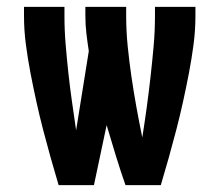

<svg xmlns="http://www.w3.org/2000/svg" viewBox="-20 -540 640 560"><path d="M151 0Q139 -40 127.5 -81Q116 -122 105.5 -162.5Q95 -203 86 -244Q77 -285 69 -326.5Q61 -368 55.5 -410Q50 -452 50 -494V-520H168V-494Q168 -452 171.5 -410Q175 -368 179.5 -326.5Q184 -285 190 -243Q196 -201 202 -160L239 -391Q235 -417 232 -442.5Q229 -468 229 -494V-520H348V-494Q348 -449 352.5 -404.5Q357 -360 363.5 -315.5Q370 -271 378 -227Q386 -183 395 -139Q402 -183 408 -227Q414 -271 419 -315.5Q424 -360 428 -404.5Q432 -449 432 -494V-520H550V-494Q550 -452 544.5 -410Q539 -368 531 -326.5Q523 -285 514 -244Q505 -203 494.5 -162.5Q484 -122 472.5 -81Q461 -40 449 0H346Q331 -43 317.5 -87Q304 -131 291 -175L254 0Z"/></svg>

Font: Iosevka SS04 Extended
Style: Bold
Weight: 700
Width: 7
Monospace: yes
Designer: Belleve Invis
Foundry: Belleve Invis
Version: Version 19.0.0; ttfautohint (v1.8.4)